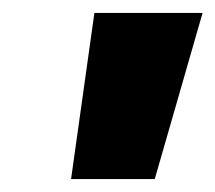

<svg xmlns="http://www.w3.org/2000/svg" viewBox="-20 -734 334 298"><path d="M90.3 -456.1 126.5 -713.9H294.4L220.2 -456.1Z"/></svg>

Font: Open Sans SemiCondensed ExtraBold
Style: Italic
Weight: 800
Width: 4
Italic angle: -12°
Designer: Monotype Design Team
Foundry: Monotype Imaging Inc.
Version: Version 3.003